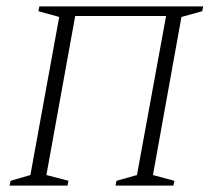

<svg xmlns="http://www.w3.org/2000/svg" viewBox="-20 -580 665 600"><path d="M10 0 13 -15 75 -33 165 -527 100 -545 103 -560H615L612 -545L547 -527L458 -33L525 -15L522 0H341L344 -15L408 -33L499 -530H215L125 -33L194 -15L191 0Z"/></svg>

Font: Spectral SC ExtraLight
Style: Italic
Weight: 275
Italic angle: -10°
Designer: Jean-Baptiste Levee
Foundry: Production Type
Version: Version 2.001